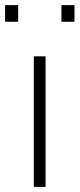

<svg xmlns="http://www.w3.org/2000/svg" viewBox="-27 -730 311 750"><path d="M105 0V-510H151V0ZM-7 -645V-710H44V-645ZM213 -645V-710H264V-645Z"/></svg>

Font: Saira SemiExpanded ExtraLight
Style: Regular
Weight: 250
Width: 6
Designer: Hector Gatti with collaboration of the Omnibus-Type team
Foundry: Omnibus-Type
Version: Version 1.101